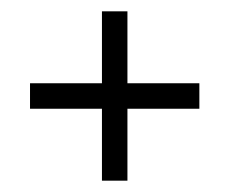

<svg xmlns="http://www.w3.org/2000/svg" viewBox="-20 -470 405 339"><path d="M160 -151H205V-278H332V-323H205V-450H160V-323H33V-278H160Z"/></svg>

Font: RL Madena
Style: Regular
Weight: 400
Designer: I Kadek Wantara Putra
Foundry: Roughlines ID
Version: Version 1.000;Glyphs 3.1.2 (3151)